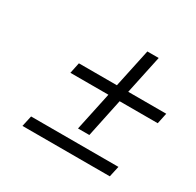

<svg xmlns="http://www.w3.org/2000/svg" viewBox="-116 -644 766 752"><g transform="rotate(30 267.0 -267.5)"><path d="M361.8 -341.8H533.7L523.4 -293H351.1L314.5 -119.1H263.2L300.3 -293H128.4L138.7 -341.8H310.5L347.7 -516.1H398.9ZM475.6 -67.9 464.8 -19H69.8L80.6 -67.9Z"/></g></svg>

Font: Linux Biolinum
Style: Italic
Weight: 400
Italic angle: -12°
Designer: Philipp H. Poll
Foundry: Philipp H. Poll
Version: Version 1.1.3 ; ttfautohint (v0.9)